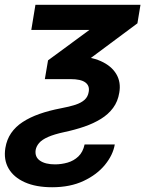

<svg xmlns="http://www.w3.org/2000/svg" viewBox="-29 -559 606 795"><path d="M117.7 -539.1H552.7L540 -462.4L229.5 -231.4H156.7L169.9 -309.1L341.3 -435.1H100.6ZM118.7 61.5Q114.3 90.8 136.5 106.2Q158.7 121.6 198.7 121.6Q225.1 121.6 250.7 114.3Q276.4 106.9 295.4 88.9Q314.5 70.8 321.3 39.1H446.3Q439 82.5 405.8 123.3Q372.6 164.1 317.1 190.2Q261.7 216.3 187 216.3Q120.1 216.3 74 195.8Q27.8 175.3 6.6 138.7Q-14.6 102.1 -6.8 53.7Q-1 18.6 17.1 -7.8Q35.2 -34.2 64.9 -53.7Q94.7 -73.2 134.3 -87.2Q173.8 -101.1 222.2 -110.4Q258.8 -117.2 283.2 -125.2Q307.6 -133.3 321.5 -146Q335.4 -158.7 338.4 -179.2Q342.8 -204.1 324.2 -217.8Q305.7 -231.4 263.2 -231.4H207L227.1 -325.7H278.8Q344.2 -325.7 388.4 -305.9Q432.6 -286.1 452.6 -252.2Q472.7 -218.3 464.8 -174.8Q459 -138.7 439.2 -112.1Q419.4 -85.4 388.9 -66.7Q358.4 -47.9 320.1 -34.7Q281.7 -21.5 237.8 -12.2Q194.8 -2.9 169.7 8.3Q144.5 19.5 133.1 33Q121.6 46.4 118.7 61.5Z"/></svg>

Font: Inter 18pt SemiBold
Style: Italic
Weight: 600
Italic angle: -9.3988°
Designer: Rasmus Andersson
Foundry: rsms
Version: Version 4.001;git-66647c0bb